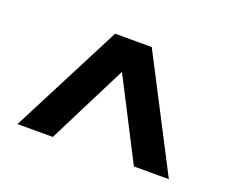

<svg xmlns="http://www.w3.org/2000/svg" viewBox="-63 -716 579 489"><g transform="rotate(20 226.0 -471.5)"><path d="M175.7 -622H275L431 -320.7H336.2L225.3 -536.7L116.5 -320.7H20.7Z"/></g></svg>

Font: Lineal Thin
Style: Regular
Weight: 200
Designer: Created by Frank Adebiaye with contributions from Anton Moglia & Ariel Martín Pérez
Created by Frank ADEBIAYE with FontF
Foundry: Velvetyne Type Foundry
Version: Version 2.000;Glyphs 3.2 (3227)